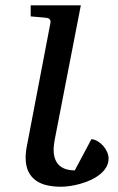

<svg xmlns="http://www.w3.org/2000/svg" viewBox="-20 -691 448 727"><path d="M391.1 -90.8Q391.1 -72.3 381.8 -57.1Q372.6 -42 357.4 -30Q342.3 -18.1 323 -9.3Q303.7 -0.5 283.7 5.1Q263.7 10.7 244.6 13.4Q225.6 16.1 210.9 16.1Q183.1 16.1 158.7 10.7Q134.3 5.4 116.2 -7.3Q98.1 -20 87.6 -41.3Q77.1 -62.5 77.1 -94.2Q77.1 -105.5 78.4 -116.7Q79.6 -127.9 82 -139.2L170.9 -604Q172.4 -612.3 168.5 -617.7Q164.6 -623 151.9 -624L96.2 -628.9V-670.9H286.1L187 -161.1Q185.5 -151.9 184.3 -142.6Q183.1 -133.3 183.1 -124Q183.1 -85.9 203.4 -65.9Q223.6 -45.9 263.2 -45.9L326.2 -164.1Q338.4 -163.1 350.1 -156Q361.8 -148.9 370.8 -138.7Q379.9 -128.4 385.5 -115.7Q391.1 -103 391.1 -90.8Z"/></svg>

Font: Charis SIL Afr
Style: Italic
Weight: 400
Italic angle: -11°
Foundry: SIL International
Version: Version 5.000